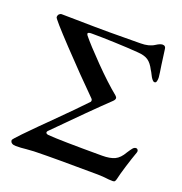

<svg xmlns="http://www.w3.org/2000/svg" viewBox="-124 -786 855 901"><g transform="rotate(20 303.5 -335.5)"><path d="M24 -14Q24 -18 59.5 -55Q95 -92 123.5 -120Q152 -148 164 -160Q268 -263 311 -309Q313 -312 313 -316Q313 -321 309 -325Q224 -409 124.5 -514.5Q25 -620 25 -628Q25 -638 30.5 -643.5Q36 -649 43 -649L111 -648Q217 -646 281 -646Q382 -646 437 -647Q479 -647 505 -664Q525 -677 537 -677Q553 -677 554 -658L564 -584Q570 -547 572 -527V-520Q572 -514 570 -506Q567 -495 556 -499Q546 -506 537.5 -523.5Q529 -541 525 -546Q510 -576 491.5 -588.5Q473 -601 440 -603Q390 -607 322 -609.5Q254 -612 206 -612Q187 -612 187 -605Q187 -602 191 -596Q220 -560 288 -490.5Q356 -421 410 -377Q417 -371 417 -365Q417 -358 409 -350Q328 -273 169 -112Q165 -108 165 -104Q165 -97 177 -95Q237 -90 448 -90Q487 -90 510.5 -101Q534 -112 552 -144Q563 -161 570 -169.5Q577 -178 586 -178Q591 -178 594 -174Q597 -170 597 -166L596 -160Q583 -124 569.5 -80Q556 -36 551 -13Q549 -4 546 0.5Q543 5 536 5Q515 5 495 2Q471 0 457 0Q393 -1 274 -1Q193 -1 157 0Q139 0 123.5 1.5Q108 3 102 3Q78 6 51 6Q39 6 31.5 1Q24 -4 24 -14Z"/></g></svg>

Font: EB Garamond Medium
Style: Regular
Weight: 500
Designer: Georg Duffner and Octavio Pardo
Foundry: Georg Duffner
Version: Version 1.000